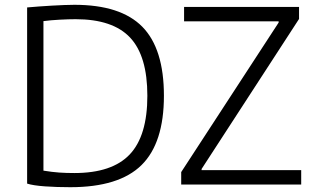

<svg xmlns="http://www.w3.org/2000/svg" viewBox="-20 -769 1311 800"><path d="M735 -52 1141 -675V-680H747V-740H1226V-690L820 -65V-60H1235V0H735ZM273 11Q216 11 167 7.5Q118 4 93 -4V-738Q115 -740 142 -742Q169 -744 195.5 -745.5Q222 -747 247 -748Q272 -749 290 -749Q483 -749 573 -657.5Q663 -566 663 -370Q663 -173 569.5 -81Q476 11 273 11ZM290 -48Q447 -48 520.5 -125.5Q594 -203 594 -370Q594 -536 522 -612.5Q450 -689 295 -689Q267 -689 229 -687Q191 -685 161 -681V-58Q180 -55 196 -53Q212 -51 227 -50Q242 -49 257.5 -48.5Q273 -48 290 -48Z"/></svg>

Font: Encode Sans Normal
Style: Light
Weight: 300
Designer: Pablo Impallari, Andres Torresi
Foundry: Pablo Impallari, Andres Torresi
Version: Version 1.000; ttfautohint (v1.00) -l 8 -r 50 -G 200 -x 14 -